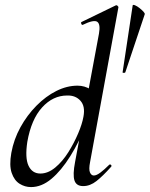

<svg xmlns="http://www.w3.org/2000/svg" viewBox="-20 -747 608 780"><path d="M106 13Q81 13 59.5 -0.5Q38 -14 27.5 -44.5Q17 -75 26 -126Q36 -181 63 -230Q90 -279 128 -317.5Q166 -356 209 -377.5Q252 -399 295 -399Q324 -399 348.5 -383.5Q373 -368 376 -332L332 -246Q302 -171 265.5 -112.5Q229 -54 189 -20.5Q149 13 106 13ZM144 -42Q175 -42 204.5 -66.5Q234 -91 257.5 -128.5Q281 -166 297.5 -205Q314 -244 319 -273Q327 -315 307 -337.5Q287 -360 253 -359Q195 -359 151 -310.5Q107 -262 91 -171Q81 -105 96 -73.5Q111 -42 144 -42ZM318 9Q290 9 282.5 -14Q275 -37 285 -89L382 -610Q389 -649 375 -658.5Q361 -668 316 -646Q312 -645 310 -651Q308 -657 312 -658L450 -725Q454 -727 458 -723Q462 -719 461 -717L346 -89Q340 -59 345.5 -46.5Q351 -34 361 -34Q372 -34 388 -46Q404 -58 423 -77Q427 -81 431 -77Q435 -73 431 -69Q398 -32 372 -11.5Q346 9 318 9ZM478 -453 519 -725Q520 -729 528.5 -725.5Q537 -722 546.5 -714.5Q556 -707 562.5 -700Q569 -693 568 -689L489 -453Q488 -451 483 -451Q478 -451 478 -453Z"/></svg>

Font: Cormorant Medium
Style: Italic
Weight: 500
Italic angle: -10°
Designer: Christian Thalmann (Catharsis Fonts)
Foundry: Catharsis Fonts
Version: Version 4.000